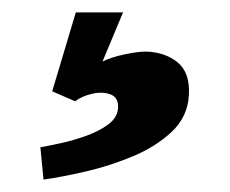

<svg xmlns="http://www.w3.org/2000/svg" viewBox="-20 -30 370 309"><path d="M50 259 45 207Q57 205 77.5 200.5Q98 196 119 188.5Q140 181 154.5 170Q169 159 170 144Q171 127 158 122Q145 117 128 121Q111 125 101 133L64 117L102 -10H178L145 69Q159 62 180.5 57.5Q202 53 215 53Q246 54 266 70.5Q286 87 284 123Q282 158 256.5 182Q231 206 194 221.5Q157 237 118 246Q79 255 50 259Z"/></svg>

Font: Lora Italic
Style: Italic
Weight: 400
Italic angle: -3°
Designer: Olga Karpushina, Alexei Vanyashin (Cyrillic)
Foundry: Cyreal
Version: Version 2.210; ttfautohint (v1.8.1.43-b0c9)